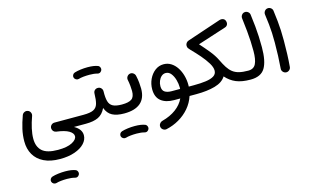

<svg xmlns="http://www.w3.org/2000/svg" viewBox="-125 -1012 3105 1903"><g transform="rotate(-15 1427.0 -60.5)"><path d="M43.9 35.6Q43.9 -28.3 57.9 -89.6Q71.8 -150.9 97.2 -220.7Q104 -238.3 121.3 -246.3Q138.7 -254.4 156.2 -248Q174.3 -241.7 182.4 -224.1Q190.4 -206.5 184.1 -189Q161.6 -127 149.2 -70.6Q136.7 -14.2 136.7 33.2Q136.7 115.7 185.1 159.2Q233.4 202.6 346.2 202.6Q440.9 202.6 491.9 175.5Q543 148.4 543 113.8Q543 83.5 502 58.8Q460.9 34.2 375 23.4Q358.9 21.5 347.4 9.5Q335.9 -2.4 335 -18.6Q333 -38.6 346.9 -53.2Q360.8 -67.9 380.9 -67.9H678.7Q697.8 -67.9 711.2 -54.4Q724.6 -41 724.6 -22Q724.6 -2.9 711.2 10.5Q697.8 23.9 678.7 23.9H556.6Q630.4 65.4 630.4 127.4Q630.4 173.3 594.7 211.7Q559.1 250 494.4 272.7Q429.7 295.4 343.3 295.4Q244.6 295.4 178 262.7Q111.3 230 77.6 171.4Q43.9 112.8 43.9 35.6ZM198.2 490.2Q193.8 476.1 201.2 462.4Q208.5 448.7 223.6 443.8Q250 435.5 285.9 430.9Q321.8 426.3 356.9 426.3Q424.3 426.3 464.4 442.4Q479 450.2 483.4 466.6Q487.8 482.9 478.5 496.6Q462.9 520 436.5 512.7Q404.3 503.4 356.9 503.4Q323.7 503.4 293.9 506.6Q264.2 509.8 244.6 516.1Q230 520 216.3 512.2Q202.6 504.4 198.2 490.2Z M632.3 -22Q632.3 -41 646 -54.4Q659.7 -67.9 678.7 -67.9Q748 -67.9 781.7 -84.2Q815.4 -100.6 826.7 -139.4Q837.9 -178.2 838.9 -245.1Q839.8 -266.1 854.2 -278.1Q868.7 -290 888.2 -288.6Q907.2 -287.6 919.7 -273.2Q932.1 -258.8 931.2 -240.2Q929.7 -176.8 940.2 -138.9Q950.7 -101.1 982.2 -84.5Q1013.7 -67.9 1074.2 -67.9H1074.7Q1093.8 -67.9 1107.2 -54.4Q1120.6 -41 1120.6 -22Q1120.6 -2.9 1107.2 10.5Q1093.8 23.9 1074.7 23.9H1074.2Q998 23.9 951.9 -0.2Q905.8 -24.4 884.3 -83Q856 -22.9 807.4 0.5Q758.8 23.9 678.7 23.9Q659.7 23.9 646 10.5Q632.3 -2.9 632.3 -22ZM679.7 -449.2Q675.3 -463.4 682.6 -477.1Q689.9 -490.7 705.1 -495.6Q731.4 -503.9 767.3 -508.5Q803.2 -513.2 838.4 -513.2Q905.8 -513.2 945.8 -497.1Q960.4 -489.3 964.8 -472.9Q969.2 -456.5 960 -442.9Q944.3 -419.4 918 -426.8Q885.7 -436 838.4 -436Q805.2 -436 775.4 -432.9Q745.6 -429.7 726.1 -423.3Q711.4 -419.4 697.8 -427.2Q684.1 -435.1 679.7 -449.2Z M1028.8 -22Q1028.8 -41 1042.2 -54.4Q1055.7 -67.9 1074.7 -67.9Q1143.6 -67.9 1174.3 -89.6Q1205.1 -111.3 1205.1 -171.4Q1205.1 -191.9 1201.9 -225.6Q1198.7 -259.3 1191.9 -291Q1189.5 -309.6 1200.9 -325Q1212.4 -340.3 1231 -343.3Q1249.5 -345.7 1264.6 -334.2Q1279.8 -322.8 1283.2 -304.2Q1291.5 -268.1 1294.9 -232.2Q1298.3 -196.3 1298.3 -170.9Q1298.3 -73.7 1241.5 -24.9Q1184.6 23.9 1074.7 23.9Q1055.7 23.9 1042.2 10.5Q1028.8 -2.9 1028.8 -22ZM980.5 234.9Q976.1 220.7 983.4 207Q990.7 193.4 1005.9 188.5Q1032.2 180.2 1068.1 175.5Q1104 170.9 1139.2 170.9Q1206.5 170.9 1246.6 187Q1261.2 194.8 1265.6 211.2Q1270 227.5 1260.7 241.2Q1245.1 264.6 1218.8 257.3Q1186.5 248 1139.2 248Q1106 248 1076.2 251.2Q1046.4 254.4 1026.9 260.7Q1012.2 264.6 998.5 256.8Q984.9 249 980.5 234.9Z M1584 23.9Q1499.5 23.9 1450.7 -15.4Q1401.9 -54.7 1401.9 -135.7Q1401.9 -189.9 1424.3 -238.3Q1446.8 -286.6 1485.8 -316.7Q1524.9 -346.7 1573.7 -346.7Q1616.7 -346.7 1651.1 -324.7Q1685.5 -302.7 1709.7 -265.6Q1733.9 -228.5 1746.8 -181.9Q1759.8 -135.3 1759.8 -85.9Q1759.8 -76.7 1759.3 -67.9H1812.5Q1831.5 -67.9 1845 -54.4Q1858.4 -41 1858.4 -22Q1858.4 -2.9 1845 10.5Q1831.5 23.9 1812.5 23.9H1742.7Q1720.7 90.8 1675.5 143.6Q1630.4 196.3 1568.8 231.9Q1507.3 267.6 1437 282.7Q1418.9 286.1 1402.8 275.1Q1386.7 264.2 1383.3 246.1Q1379.9 227.5 1390.9 212.2Q1401.9 196.8 1419.9 191.9Q1502.9 169.9 1561.3 126.7Q1619.6 83.5 1647.5 23.9ZM1583.5 -67.9H1670.4Q1670.9 -75.2 1670.9 -83Q1670.9 -120.6 1659.7 -160.9Q1648.4 -201.2 1626.5 -229.2Q1604.5 -257.3 1571.8 -257.3Q1547.4 -257.3 1528.3 -240.5Q1509.3 -223.6 1498.8 -197.5Q1488.3 -171.4 1488.3 -143.6Q1488.3 -101.1 1514.2 -84.5Q1540 -67.9 1583.5 -67.9Z M1766.6 -22Q1766.6 -41 1780 -54.4Q1793.5 -67.9 1812.5 -67.9Q1880.9 -67.9 1934.1 -75Q1987.3 -82 2017.6 -101.1Q2047.9 -120.1 2047.9 -156.2Q2047.9 -189.9 2021.2 -233.6Q1994.6 -277.3 1953.9 -324.5Q1913.1 -371.6 1869.6 -415.5Q1856.4 -429.2 1849.6 -439Q1842.8 -448.7 1842.8 -464.8Q1842.8 -480 1852.1 -492.4Q1861.3 -504.9 1877 -509.8L2221.7 -625.5Q2244.6 -632.8 2262.2 -625.2Q2279.8 -617.7 2285.2 -597.7Q2291 -576.7 2282.7 -561.3Q2274.4 -545.9 2255.9 -540.5L1965.8 -446.8Q2014.6 -392.6 2054.7 -343Q2094.7 -293.5 2117.2 -247.1Q2117.7 -246.1 2118.2 -245.1Q2141.6 -196.3 2163.3 -162.6Q2185.1 -128.9 2211.9 -107.9Q2238.8 -86.9 2276.6 -77.4Q2314.5 -67.9 2370.1 -67.9H2370.6Q2389.6 -67.9 2403.1 -54.4Q2416.5 -41 2416.5 -22Q2416.5 -2.9 2403.1 10.5Q2389.6 23.9 2370.6 23.9H2370.1Q2280.8 23.9 2221.9 -0.7Q2163.1 -25.4 2118.7 -76.2Q2085.4 -21.5 2004.9 1.2Q1924.3 23.9 1812.5 23.9Q1793.5 23.9 1780 10.5Q1766.6 -2.9 1766.6 -22Z M2324.7 -22Q2324.7 -41 2338.1 -54.4Q2351.6 -67.9 2370.6 -67.9Q2427.2 -67.9 2448.7 -112.5Q2470.2 -157.2 2470.2 -242.7Q2470.2 -294.9 2467.8 -343Q2465.3 -391.1 2460 -448.5Q2454.6 -505.9 2444.8 -585.4Q2442.9 -604 2454.3 -619.4Q2465.8 -634.8 2484.4 -637.2Q2502.9 -639.6 2518.3 -627.9Q2533.7 -616.2 2536.1 -597.7Q2545.4 -528.3 2550.5 -473.4Q2555.7 -418.5 2558.1 -367.4Q2560.5 -316.4 2560.5 -258.3Q2560.5 -114.3 2518.8 -45.2Q2477.1 23.9 2370.6 23.9Q2351.6 23.9 2338.1 10.5Q2324.7 -2.9 2324.7 -22Z M2673.8 -563.5Q2671.9 -582 2683.3 -597.4Q2694.8 -612.8 2713.4 -615.2Q2731.9 -617.7 2747.6 -606Q2763.2 -594.2 2765.1 -575.7Q2773.4 -513.2 2778.3 -465.3Q2783.2 -417.5 2785.4 -370.6Q2787.6 -323.7 2787.6 -264.2Q2787.6 -197.8 2785.2 -127.7Q2782.7 -57.6 2777.3 2.9Q2775.9 21.5 2761 34.2Q2746.1 46.9 2727.5 45.4Q2708.5 43.5 2696 28.8Q2683.6 14.2 2685.5 -4.4Q2690.4 -64.5 2693.1 -134Q2695.8 -203.6 2695.8 -268.6Q2695.8 -324.7 2693.8 -367.9Q2691.9 -411.1 2687 -456.5Q2682.1 -502 2673.8 -563.5Z"/></g></svg>

Font: Mikhak Medium
Style: Regular
Weight: 500
Designer: Amin Abedi
Version: Version 3.3